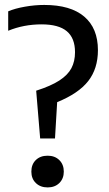

<svg xmlns="http://www.w3.org/2000/svg" viewBox="-20 -770 450 796"><path d="M130 -394Q191 -413.5 226 -436.2Q261 -459 276 -487.2Q291 -515.5 291 -553.5Q291 -612 257 -640.5Q223 -669 152.5 -669Q78.5 -669 14 -642.5V-723Q42 -735 83 -742.2Q124 -749.5 163.5 -749.5Q272.5 -749.5 329.2 -701.2Q386 -653 386 -562Q386 -485.5 345.8 -434Q305.5 -382.5 217 -346.5L208 -196H146.5ZM110 -58.5Q110 -88.5 128.5 -106.5Q147 -124.5 177.5 -124.5Q207.5 -124.5 226 -106.2Q244.5 -88 244.5 -58.5Q244.5 -29.5 226 -11.2Q207.5 7 177.5 7Q147.5 7 128.8 -11Q110 -29 110 -58.5Z"/></svg>

Font: Encode Sans Condensed Medium
Style: Regular
Weight: 500
Width: 3
Designer: Multiple Designers
Foundry: Impallari Type
Version: Version 2.000